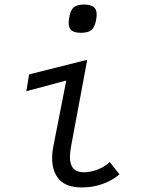

<svg xmlns="http://www.w3.org/2000/svg" viewBox="-20 -811 640 843"><path d="M209 -115.5Q209 -144 214.5 -170L271 -457.5L95.5 -410.5L108 -484.5L363 -548.5L292 -168Q287 -139.5 287 -122.5Q287 -88.5 302 -71.5Q317 -54.5 349 -54.5Q377.5 -54.5 409.5 -67Q441.5 -79.5 462 -99.5L504.5 -45.5Q474.5 -19.5 431.8 -3.8Q389 12 339.5 12Q272.5 12 240.8 -22.2Q209 -56.5 209 -115.5ZM281.5 -710Q281.5 -723 284 -734Q289 -766 303.2 -778.5Q317.5 -791 349 -791Q378 -791 391.2 -780.5Q404.5 -770 404.5 -747Q404.5 -738 402 -724Q396.5 -692 382 -679.5Q367.5 -667 335.5 -667Q307.5 -667 294.5 -677.2Q281.5 -687.5 281.5 -710Z"/></svg>

Font: JuliaMono Light
Style: Italic
Weight: 300
Italic angle: -9°
Monospace: yes
Designer: cormullion
Foundry: corm
Version: Version 0.054; ttfautohint (v1.8.4)